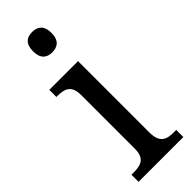

<svg xmlns="http://www.w3.org/2000/svg" viewBox="-253 -781 803 803"><g transform="rotate(-45 149.0 -379.0)"><path d="M149 -638C180 -638 204 -653 204 -698C204 -743 180 -758 149 -758C118 -758 95 -743 95 -698C95 -653 118 -638 149 -638ZM21 0H286V-42H274C231 -42 199 -51 199 -114V-536H29V-494H35C76 -494 108 -485 108 -426V-109C108 -50 75 -42 33 -42H21Z"/></g></svg>

Font: Noto Serif Bengali SemiCondensed
Style: Regular
Weight: 400
Width: 4
Designer: Juan Bruce, Universal Thirst, Indian Type Foundry and the Monotype Design Team.
Foundry: Monotype Imaging Inc.
Version: Version 2.003